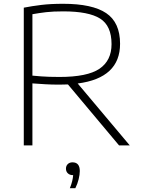

<svg xmlns="http://www.w3.org/2000/svg" viewBox="-20 -767 750 1013"><path d="M105.5 0V-726.5Q148.5 -735 197.8 -741Q247 -747 313 -747Q467 -747 540.2 -697.8Q613.5 -648.5 613.5 -536Q613.5 -355.5 390 -326.5L664.5 0H608L338.5 -321.5Q316.5 -320.5 292.5 -320.5Q251.5 -320.5 219.5 -322.5Q187.5 -324.5 151 -327V0ZM294 -361Q441 -361 504.8 -404.2Q568.5 -447.5 568.5 -534Q568.5 -631 508.2 -669Q448 -707 313.5 -707Q259.5 -707 223.5 -702.8Q187.5 -698.5 151 -692V-368Q177 -365.5 197.5 -364Q218 -362.5 240.2 -361.8Q262.5 -361 294 -361ZM348.5 226Q357 205 361 188.2Q365 171.5 366 157H364.5Q348 157 338 147.5Q328 138 328 123Q328 108 337.5 98.8Q347 89.5 362.5 89.5Q401 89.5 401 135.5Q401 154 395 178.5Q389 203 377.5 226Z"/></svg>

Font: Encode Sans Expanded ExtraLight
Style: Regular
Weight: 200
Width: 7
Designer: Multiple Designers
Foundry: Impallari Type
Version: Version 3.000; ttfautohint (v1.8.3) -l 8 -r 50 -G 200 -x 14 